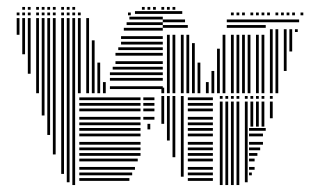

<svg xmlns="http://www.w3.org/2000/svg" viewBox="-20 -532 909 552"><path d="M108 -200H100V-264H108ZM124 -144H116V-264H124ZM140 -88H132V-264H140ZM164 -32H156V-264H164ZM180 -8H172V-264H180ZM196 0H188V-264H196ZM352 -12H208V-20H352ZM360 -28H208V-36H360ZM368 -44H208V-52H368ZM376 -68H208V-76H376ZM384 -84H208V-92H384ZM384 -100H208V-108H384ZM384 -116H208V-124H384ZM384 -140H208V-148H384ZM384 -156H208V-164H384ZM384 -172H208V-180H384ZM384 -188H208V-196H384ZM384 -212H208V-220H384ZM384 -228H208V-236H384ZM384 -244H208V-252H384ZM412 -160H404V-176H412ZM424 -188H392V-196H424ZM424 -212H392V-220H424ZM424 -228H392V-236H424ZM424 -244H392V-252H424ZM452 -176H444V-256H452ZM468 -128H460V-256H468ZM484 -80H476V-256H484ZM508 -24H500V-256H508ZM592 -12H520V-20H592ZM592 -28H520V-36H592ZM592 -44H520V-52H592ZM592 -68H520V-76H592ZM592 -84H520V-92H592ZM592 -100H520V-108H592ZM592 -116H520V-124H592ZM592 -140H520V-148H592ZM592 -156H520V-164H592ZM592 -172H520V-180H592ZM592 -188H520V-196H592ZM592 -212H520V-220H592ZM592 -228H520V-236H592ZM592 -244H520V-252H592ZM452 -264H444V-280H452ZM484 -264H476V-288H484ZM524 -264H516V-280H524ZM556 -264H548V-288H556ZM620 0H612V-168H620ZM636 0H628V-168H636ZM652 0H644V-168H652ZM668 0H660V-168H668ZM692 -8H684V-168H692ZM704 -28H696V-36H704ZM712 -44H696V-52H712ZM712 -68H696V-76H712ZM720 -84H696V-92H720ZM728 -100H696V-108H728ZM736 -116H696V-124H736ZM736 -140H696V-148H736ZM744 -156H696V-164H744ZM620 -168H612V-240H620ZM636 -168H628V-240H636ZM652 -168H644V-240H652ZM668 -168H660V-240H668ZM692 -168H684V-240H692ZM708 -168H700V-240H708ZM724 -168H716V-240H724ZM740 -168H732V-240H740ZM764 -192H756V-240H764ZM620 -248H612V-256H620ZM636 -248H628V-256H636ZM652 -248H644V-256H652ZM668 -248H660V-256H668ZM692 -248H684V-256H692ZM708 -248H700V-256H708ZM724 -248H716V-256H724ZM740 -248H732V-256H740ZM764 -248H756V-256H764ZM36 -432H28V-480H36ZM52 -376H44V-480H52ZM68 -320H60V-480H68ZM92 -264H84V-480H92ZM108 -264H100V-480H108ZM124 -264H116V-480H124ZM140 -264H132V-480H140ZM164 -264H156V-480H164ZM180 -264H172V-480H180ZM196 -264H188V-480H196ZM212 -264H204V-480H212ZM236 -264H228V-480H236ZM252 -264H244V-416H252ZM268 -264H260V-352H268ZM284 -264H276V-296H284ZM448 -276H296V-284H448ZM448 -300H296V-308H448ZM448 -316H296V-324H448ZM448 -332H304V-340H448ZM448 -348H312V-356H448ZM448 -372H312V-380H448ZM448 -388H320V-396H448ZM448 -404H328V-412H448ZM448 -420H328V-428H448ZM448 -444H336V-452H448ZM448 -460H344V-468H448ZM448 -476H352V-484H448ZM468 -264H460V-432H468ZM484 -264H476V-432H484ZM508 -264H500V-432H508ZM524 -264H516V-432H524ZM540 -264H532V-408H540ZM556 -264H548V-352H556ZM580 -264H572V-296H580ZM596 -264H588V-328H596ZM612 -264H604V-392H612ZM628 -264H620V-432H628ZM652 -264H644V-432H652ZM668 -264H660V-432H668ZM684 -264H676V-432H684ZM700 -264H692V-432H700ZM724 -264H716V-432H724ZM740 -264H732V-432H740ZM520 -452H448V-460H520ZM744 -452H632V-460H744ZM512 -468H448V-476H512ZM744 -468H632V-476H744ZM764 -264H756V-400H764ZM780 -264H772V-400H780ZM804 -328H796V-400H804ZM820 -384H812V-400H820ZM764 -400H756V-448H764ZM780 -400H772V-448H780ZM804 -400H796V-448H804ZM820 -400H812V-448H820ZM836 -440H828V-448H836ZM840 -468H744V-476H840ZM36 -488H28V-496H36ZM52 -488H44V-496H52ZM68 -488H60V-496H68ZM92 -488H84V-496H92ZM108 -488H100V-496H108ZM124 -488H116V-496H124ZM140 -488H132V-496H140ZM164 -488H156V-496H164ZM180 -488H172V-496H180ZM196 -488H188V-496H196ZM212 -488H204V-496H212ZM356 -488H348V-496H356ZM504 -492H368V-500H504ZM652 -488H644V-496H652ZM668 -488H660V-496H668ZM684 -488H676V-496H684ZM708 -488H700V-496H708ZM724 -488H716V-496H724ZM740 -488H732V-496H740ZM756 -488H748V-496H756ZM780 -488H772V-496H780ZM796 -488H788V-496H796ZM812 -488H804V-496H812ZM828 -488H820V-496H828ZM852 -488H844V-496H852ZM52 -504H44V-512H52ZM68 -504H60V-512H68ZM92 -504H84V-512H92ZM108 -504H100V-512H108ZM124 -504H116V-512H124ZM140 -504H132V-512H140ZM164 -504H156V-512H164ZM180 -504H172V-512H180ZM196 -504H188V-512H196ZM396 -504H388V-512H396ZM412 -504H404V-512H412ZM428 -504H420V-512H428ZM452 -504H444V-512H452ZM468 -504H460V-512H468ZM484 -504H476V-512H484Z"/></svg>

Font: Rubik Lines
Style: Regular
Weight: 400
Designer: Hubert and Fischer, NaN
Foundry: Hubert and Fischer, NaN
Version: Version 2.201